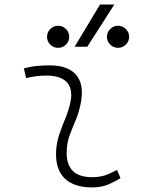

<svg xmlns="http://www.w3.org/2000/svg" viewBox="-20 -815 626 845"><path d="M495.1 -66.9 510.3 -31.2Q483.4 -14.2 453.9 -2.2Q424.3 9.8 385.7 9.8Q303.2 9.8 262.7 -31.7Q226.6 -68.8 226.6 -136.7Q226.6 -144.5 227.1 -153.3Q229.5 -189.9 241.2 -224.4Q252.9 -258.8 266.6 -291.5Q280.3 -324.2 287.6 -355Q293.5 -378.4 293.5 -397.5Q293.5 -429.7 276.9 -450.2Q249.5 -482.4 184.6 -482.4Q138.2 -482.4 95.2 -471.2L85 -513.7Q113.8 -522 142.6 -524.7Q171.4 -527.3 200.2 -527.3Q283.2 -527.3 318.8 -481Q340.3 -452.1 340.3 -407.2Q340.3 -379.4 332 -345.2Q323.7 -310.5 311 -280.8Q297.9 -250.5 287.1 -221.2Q276.4 -191.9 273.9 -157.7Q273.4 -149.9 273.4 -142.1Q273.4 -35.2 385.3 -35.2Q416 -35.2 439.5 -42.5Q462.9 -49.8 495.1 -66.9ZM308.6 -609.4 419.9 -794.9H482.9L364.3 -609.4ZM235.8 -604.5Q215.8 -604.5 201.4 -618.7Q187 -632.8 187 -652.8Q187 -672.9 201.4 -687.3Q215.8 -701.7 235.8 -701.7Q255.9 -701.7 270.3 -687.3Q284.7 -672.9 284.7 -652.8Q284.7 -632.8 270.3 -618.7Q255.9 -604.5 235.8 -604.5ZM499.5 -604.5Q479.5 -604.5 465.1 -618.7Q450.7 -632.8 450.7 -652.8Q450.7 -672.9 465.1 -687.3Q479.5 -701.7 499.5 -701.7Q519.5 -701.7 533.9 -687.3Q548.3 -672.9 548.3 -652.8Q548.3 -632.8 533.9 -618.7Q519.5 -604.5 499.5 -604.5Z"/></svg>

Font: CaskaydiaCove NFP ExtraLight
Style: Italic
Weight: 200
Italic angle: -10°
Designer: Aaron Bell
Foundry: Saja Typeworks
Version: Version 2111.001; VTT 6.35;Nerd Fonts 3.1.1